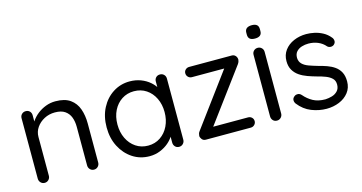

<svg xmlns="http://www.w3.org/2000/svg" viewBox="-74 -1008 2523 1338"><g transform="rotate(-15 1187.0 -339.0)"><path d="M331 -530Q399 -530 438 -502Q477 -474 493.5 -427Q510 -380 510 -322V-41Q510 -24 498.5 -12Q487 0 470 0Q453 0 441.5 -12Q430 -24 430 -41V-320Q430 -358 418.5 -388.5Q407 -419 380.5 -437.5Q354 -456 308 -456Q266 -456 231 -437.5Q196 -419 175 -388.5Q154 -358 154 -320V-41Q154 -24 142.5 -12Q131 0 114 0Q97 0 85.5 -12Q74 -24 74 -41V-477Q74 -494 85.5 -505.5Q97 -517 114 -517Q132 -517 143 -505.5Q154 -494 154 -477V-406L134 -384Q139 -410 157 -436.5Q175 -463 202 -484Q229 -505 262 -517.5Q295 -530 331 -530Z M1084 -522Q1101 -522 1112.5 -510.5Q1124 -499 1124 -482V-41Q1124 -24 1112.5 -12Q1101 0 1084 0Q1066 0 1055 -12Q1044 -24 1044 -41V-136L1063 -138Q1063 -116 1048 -90Q1033 -64 1007 -41.5Q981 -19 945.5 -4.5Q910 10 869 10Q801 10 747 -25.5Q693 -61 661.5 -122Q630 -183 630 -261Q630 -340 661.5 -400.5Q693 -461 747 -495.5Q801 -530 867 -530Q910 -530 947 -516Q984 -502 1011.5 -478Q1039 -454 1054.5 -425Q1070 -396 1070 -367L1044 -373V-482Q1044 -499 1055 -510.5Q1066 -522 1084 -522ZM878 -64Q928 -64 966.5 -90Q1005 -116 1026.5 -160.5Q1048 -205 1048 -261Q1048 -316 1026.5 -360.5Q1005 -405 966.5 -430.5Q928 -456 878 -456Q829 -456 790.5 -431Q752 -406 730 -362Q708 -318 708 -261Q708 -205 729.5 -160.5Q751 -116 789.5 -90Q828 -64 878 -64Z M1600 -74Q1616 -74 1627 -63.5Q1638 -53 1638 -37Q1638 -22 1627 -11Q1616 0 1600 0H1276Q1258 0 1248 -13Q1238 -26 1238 -37Q1239 -47 1241 -54Q1243 -61 1250 -70L1536 -457L1537 -446H1295Q1279 -446 1268 -457Q1257 -468 1257 -484Q1257 -499 1268 -509.5Q1279 -520 1295 -520H1602Q1618 -520 1628.5 -508.5Q1639 -497 1639 -480Q1638 -473 1636 -466.5Q1634 -460 1628 -451L1345 -69L1338 -74Z M1830 -41Q1830 -24 1818.5 -12Q1807 0 1790 0Q1772 0 1761 -12Q1750 -24 1750 -41V-485Q1750 -502 1761.5 -513.5Q1773 -525 1790 -525Q1807 -525 1818.5 -513.5Q1830 -502 1830 -485ZM1790 -592Q1765 -592 1753 -602Q1741 -612 1741 -633V-647Q1741 -668 1754 -678Q1767 -688 1791 -688Q1815 -688 1827 -678Q1839 -668 1839 -647V-633Q1839 -612 1826.5 -602Q1814 -592 1790 -592Z M1945 -82Q1936 -95 1937 -109.5Q1938 -124 1954 -135Q1964 -142 1977.5 -141Q1991 -140 2002 -128Q2030 -95 2066 -75.5Q2102 -56 2154 -56Q2178 -57 2202 -64Q2226 -71 2242.5 -88.5Q2259 -106 2259 -135Q2259 -163 2242 -179.5Q2225 -196 2198 -206.5Q2171 -217 2139 -225Q2106 -234 2074 -245.5Q2042 -257 2016.5 -274.5Q1991 -292 1975.5 -318.5Q1960 -345 1960 -383Q1960 -428 1984.5 -461Q2009 -494 2050.5 -512Q2092 -530 2141 -530Q2169 -530 2199.5 -523.5Q2230 -517 2259 -501.5Q2288 -486 2310 -459Q2319 -449 2320 -434Q2321 -419 2307 -407Q2296 -399 2282.5 -400Q2269 -401 2260 -410Q2239 -435 2207.5 -448.5Q2176 -462 2138 -462Q2114 -462 2091 -455Q2068 -448 2052.5 -431.5Q2037 -415 2037 -386Q2038 -359 2055 -342Q2072 -325 2101 -314.5Q2130 -304 2165 -294Q2197 -286 2226.5 -275.5Q2256 -265 2280 -248Q2304 -231 2318 -204.5Q2332 -178 2332 -138Q2332 -92 2306 -58.5Q2280 -25 2237.5 -7.5Q2195 10 2146 10Q2091 10 2037.5 -11Q1984 -32 1945 -82Z"/></g></svg>

Font: Quicksand Light Medium
Style: Regular
Weight: 500
Version: Version 3.006